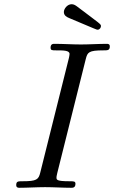

<svg xmlns="http://www.w3.org/2000/svg" viewBox="-20 -891 541 911"><path d="M283 -834C283 -817 297 -810 309 -805C440 -750 438 -750 443 -750C453 -750 459 -760 459 -767C459 -777 457 -776 346 -860C338 -866 330 -871 320 -871C299 -871 283 -849 283 -834ZM57 -13C57 -2 64 0 71 0C111 0 153 -3 194 -3C235 -3 278 0 318 0C325 0 338 0 338 -19C338 -31 330 -31 310 -31C248 -31 248 -38 248 -49C248 -50 248 -56 252 -71L387 -611C395 -643 401 -652 470 -652C491 -652 501 -652 501 -671C501 -683 491 -683 487 -683C447 -683 405 -680 364 -680C323 -680 280 -683 239 -683C232 -683 220 -683 220 -665C220 -652 227 -652 247 -652C281 -652 310 -652 310 -635C310 -632 308 -619 307 -616L171 -72C163 -39 154 -31 87 -31C66 -31 57 -31 57 -13Z"/></svg>

Font: CMU Serif
Style: Italic
Weight: 500
Italic angle: -14.04°
Version: Version 0.7.0